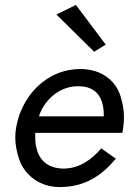

<svg xmlns="http://www.w3.org/2000/svg" viewBox="-20 -750 540 779"><path d="M209 -691 362 -540 409 -569 288 -730ZM391 -148C352 -103 303 -66 237 -66C176 -67 140 -98 128 -149C124 -164 123 -180 123 -197C123 -201 123 -206 123 -211H476C479 -219 479 -226 480 -234C482 -248 483 -261 483 -275C483 -302 478 -330 469 -360C450 -420 395 -470 306 -470C186 -470 93 -386 57 -279C52 -263 48 -247 45 -230C43 -217 42 -205 42 -192C42 -165 47 -137 57 -106C77 -45 135 8 220 9C328 9 393 -39 450 -106ZM138 -278C144 -297 153 -315 166 -332C197 -373 243 -400 295 -400C296 -400 298 -400 299 -400C378 -400 401 -344 401 -284C401 -282 401 -280 401 -278Z"/></svg>

Font: Jost
Style: Italic
Weight: 400
Italic angle: -5°
Version: Version 3.710